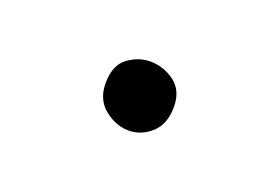

<svg xmlns="http://www.w3.org/2000/svg" viewBox="-32 -120 288 199"><g transform="rotate(20 112.5 -20.5)"><path d="M114 17Q100 17 87.5 7Q75 -3 75 -21Q75 -41 86.5 -49.5Q98 -58 111 -58Q126 -58 138 -49Q150 -40 150 -22Q150 -3 139 7Q128 17 114 17Z"/></g></svg>

Font: Mea Culpa
Style: Regular
Weight: 400
Designer: Robert E. Leuschke
Foundry: Robert E. Leuschke
Version: Version 1.010; ttfautohint (v1.8.3)